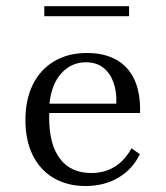

<svg xmlns="http://www.w3.org/2000/svg" viewBox="-20 -601 547 632"><path d="M261.3 11.3Q201.6 11.3 156.9 -14.9Q112.1 -41.1 87.9 -89.9Q63.7 -138.7 63.7 -205.6Q63.7 -272.6 87.9 -322.2Q112.1 -371.8 158.1 -399.2Q204 -426.6 266.1 -426.6Q321.8 -426.6 361.3 -405.2Q400.8 -383.9 421.8 -340.3Q442.7 -296.8 441.1 -229H110.5L109.7 -259.7H362.9Q364.5 -300 353.2 -330.6Q341.9 -361.3 319.4 -378.6Q296.8 -396 262.1 -396Q215.3 -396 181.9 -359.7Q148.4 -323.4 141.9 -252.4L143.5 -250Q142.7 -241.9 142.3 -232.3Q141.9 -222.6 141.9 -212.1Q141.9 -125.8 177.4 -78.6Q212.9 -31.5 280.6 -31.5Q322.6 -31.5 356 -51.2Q389.5 -71 412.9 -112.9L440.3 -93.5Q416.9 -44.4 370.2 -16.5Q323.4 11.3 261.3 11.3ZM125.8 -547.6V-580.6H404.8V-547.6Z"/></svg>

Font: Playfair 12pt Light
Style: Regular
Weight: 300
Designer: Claus Eggers Sørensen
Foundry: Claus Eggers Sørensen
Version: Version 2.000;gftools[0.9.28]